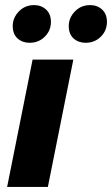

<svg xmlns="http://www.w3.org/2000/svg" viewBox="-20 -734 440 754"><path d="M8 0 108 -500H268L168 0ZM96 -566Q68 -566 49 -583Q30 -600 30 -632Q30 -664 54 -689Q78 -714 114 -714Q142 -714 161 -696.5Q180 -679 180 -648Q180 -614 156 -590Q132 -566 96 -566ZM316 -566Q288 -566 269 -583Q250 -600 250 -632Q250 -664 274 -689Q298 -714 334 -714Q362 -714 381 -696.5Q400 -679 400 -648Q400 -614 376 -590Q352 -566 316 -566Z"/></svg>

Font: Source Sans 3 ExtraLight Black
Style: Italic
Weight: 900
Italic angle: -11°
Version: Version 3.052;hotconv 1.1.0;makeotfexe 2.6.0